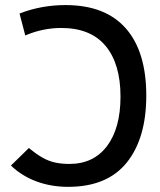

<svg xmlns="http://www.w3.org/2000/svg" viewBox="-20 -723 626 753"><path d="M247.1 9.8Q181.2 9.8 123.8 -11.2Q66.4 -32.2 22.9 -73.7L93.3 -142.6Q122.1 -118.7 146.2 -105Q170.4 -91.3 195.6 -85.7Q220.7 -80.1 252.4 -80.1Q347.2 -80.1 399.9 -150.4Q452.6 -220.7 452.6 -344.2Q452.6 -472.7 394 -543Q335.4 -613.3 220.2 -613.3Q147.9 -613.3 79.1 -584L56.6 -669.9Q141.6 -703.1 236.8 -703.1Q393.1 -703.1 473.4 -611.8Q553.7 -520.5 553.7 -348.1Q553.7 -180.7 477.1 -85.4Q400.4 9.8 247.1 9.8Z"/></svg>

Font: Cascadia Code
Style: Regular
Weight: 400
Designer: Aaron Bell
Foundry: Saja Typeworks
Version: Version 2404.023